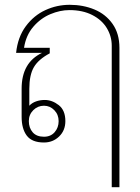

<svg xmlns="http://www.w3.org/2000/svg" viewBox="-20 -583 583 799"><path d="M445 -393Q445 -432 424.5 -466Q404 -500 364 -520.5Q324 -541 269 -541Q230 -541 189.5 -524Q149 -507 118.5 -471.5Q88 -436 80 -384H187V-361Q140 -336 121 -303.5Q102 -271 102 -213V-143Q113 -155 130 -161Q147 -167 166 -167Q197 -167 224.5 -145.5Q252 -124 252 -79Q252 -40 226 -15Q200 10 163 10Q113 10 91.5 -18.5Q70 -47 70 -97V-214Q70 -323 155 -363H47Q54 -429 87.5 -474Q121 -519 169 -541Q217 -563 270 -563Q326 -563 373 -543.5Q420 -524 448.5 -483.5Q477 -443 477 -384V196H445ZM224 -79Q224 -106 206 -124.5Q188 -143 163 -143Q137 -143 118.5 -124.5Q100 -106 100 -79Q100 -51 116 -32.5Q132 -14 163 -14Q191 -14 207.5 -33Q224 -52 224 -79Z"/></svg>

Font: Taviraj Thin
Style: Regular
Weight: 100
Designer: Katatrad Team
Foundry: CadsonDemak
Version: Version 1.030